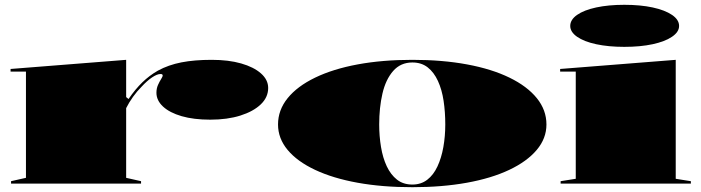

<svg xmlns="http://www.w3.org/2000/svg" viewBox="-20 -764 2919 799"><path d="M26 0V-10L88 -24V-466H24V-477L505 -515V-360L515 -352Q543 -393 572.5 -421.5Q602 -450 637 -470Q681 -494 735 -504.5Q789 -515 861 -515Q931 -515 983.5 -500Q1036 -485 1066 -458.5Q1096 -432 1096 -398Q1096 -359 1065 -329.5Q1034 -300 980 -283Q926 -266 855 -266Q786 -266 736 -280.5Q686 -295 658.5 -320.5Q631 -346 631 -378Q631 -396 637.5 -410.5Q644 -425 650.5 -435Q657 -445 657 -450Q657 -456 648 -456Q634 -456 613 -442Q592 -428 569 -403Q550 -384 533.5 -361Q517 -338 505 -314V-24L567 -10V0Z M1696 -515Q1821 -515 1923.5 -496Q2026 -477 2100 -441Q2174 -405 2214 -355.5Q2254 -306 2254 -246Q2254 -188 2213.5 -140Q2173 -92 2099 -57Q2025 -22 1922.5 -3.5Q1820 15 1696 15Q1571 15 1468.5 -3.5Q1366 -22 1291.5 -57Q1217 -92 1177 -140Q1137 -188 1137 -246Q1137 -306 1177 -355.5Q1217 -405 1291.5 -441Q1366 -477 1468.5 -496Q1571 -515 1696 -515ZM1696 -504Q1647 -504 1616 -468.5Q1585 -433 1571.5 -374.5Q1558 -316 1558 -246Q1558 -198 1565.5 -152.5Q1573 -107 1589.5 -72Q1606 -37 1632 -16.5Q1658 4 1696 4Q1732 4 1758 -16Q1784 -36 1800.5 -71.5Q1817 -107 1825 -152Q1833 -197 1833 -246Q1833 -298 1826 -344.5Q1819 -391 1802.5 -427Q1786 -463 1760 -483.5Q1734 -504 1696 -504Z M2578 -569Q2512 -569 2461 -580Q2410 -591 2381.5 -611Q2353 -631 2353 -656Q2353 -682 2381.5 -702Q2410 -722 2461 -733Q2512 -744 2578 -744Q2645 -744 2696 -733Q2747 -722 2776.5 -702Q2806 -682 2806 -656Q2806 -631 2776.5 -611Q2747 -591 2696 -580Q2645 -569 2578 -569ZM2313 0V-10L2376 -20V-466H2311V-477L2792 -515V-20L2855 -10V0Z"/></svg>

Font: Kalnia Expanded SemiBold
Style: Regular
Weight: 600
Width: 7
Designer: Frida Medrano
Foundry: Frida Medrano
Version: Version 1.105